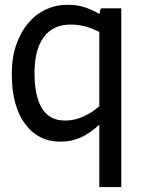

<svg xmlns="http://www.w3.org/2000/svg" viewBox="-20 -566 579 782"><path d="M474 196H384.5V-58Q345.5 -22.5 308.5 -5.8Q271.5 11 226 11Q135.5 11 81.8 -61.8Q28 -134.5 28 -264Q28 -333 46.8 -385.5Q65.5 -438 96.5 -473.5Q126 -508.5 167 -527.5Q208 -546.5 252.5 -546.5Q293.5 -546.5 323.2 -537Q353 -527.5 384.5 -509L390.5 -532H474ZM384.5 -133.5V-436Q351 -452.5 324.2 -459.2Q297.5 -466 267 -466Q196.5 -466 158.5 -415Q120.5 -364 120.5 -268.5Q120.5 -175 150.8 -125Q181 -75 245 -75Q283.5 -75 319 -91Q354.5 -107 384.5 -133.5Z"/></svg>

Font: Myanmar Ethnic
Style: Regular
Weight: 400
Designer: Khon Soe Zaw Thu
Foundry: PaOh Unicode khonsoezawthu@gmail.com and @hotmail.com
Version: Version 1.01 September 27, 2016